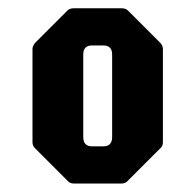

<svg xmlns="http://www.w3.org/2000/svg" viewBox="-20 -736 460 452"><path d="M153.5 -304Q144 -304 138.5 -311L63.5 -386Q56.5 -392 56.5 -401V-621Q56.5 -628 63.5 -636L138.5 -711Q144 -716.5 153.5 -716.5H266.5Q276 -716.5 281.5 -711L356.5 -636Q363.5 -629 363.5 -621V-401Q363.5 -391.5 356.5 -386L281.5 -311Q276 -304 266.5 -304ZM196.5 -391.5H223.5Q244 -391.5 244 -413.5V-607.5Q244 -629 223.5 -629H196.5Q176 -629 176 -607.5V-413.5Q176 -391.5 196.5 -391.5Z"/></svg>

Font: Jaro
Style: Regular
Weight: 400
Designer: Agyei Archer, Celine Hurka, Mirko Velimirović
Version: Version 1.000